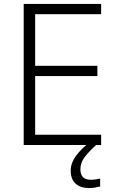

<svg xmlns="http://www.w3.org/2000/svg" viewBox="-20 -734 593 972"><path d="M492 0H100V-714H492V-662H158V-401H473V-349H158V-52H492ZM387 123Q387 176 439 176Q454 176 466 174Q478 172 487 170V210Q475 213 461.5 215.5Q448 218 431 218Q387 218 362.5 195.5Q338 173 338 130Q338 91 365.5 54Q393 17 434 -13L467 0Q433 30 410 59.5Q387 89 387 123Z"/></svg>

Font: Noto Sans Light
Style: Regular
Weight: 300
Designer: Monotype Design Team
Foundry: Monotype Imaging Inc.
Version: Version 2.007